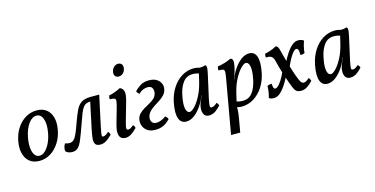

<svg xmlns="http://www.w3.org/2000/svg" viewBox="-88 -1148 3597 1844"><g transform="rotate(-15 1710.5 -226.0)"><path d="M180 9Q120 9 82 -22.5Q44 -54 31 -108Q18 -162 31 -230Q45 -301 80 -354Q115 -407 166 -437Q217 -467 276 -467Q335 -467 372.5 -437.5Q410 -408 424 -356.5Q438 -305 426 -238Q414 -167 378.5 -111Q343 -55 292 -23Q241 9 180 9ZM193 -39Q223 -39 249.5 -64Q276 -89 296.5 -131.5Q317 -174 327 -228Q343 -311 325 -365Q307 -419 261 -419Q218 -419 182 -369.5Q146 -320 130 -240Q119 -182 123 -136.5Q127 -91 145 -65Q163 -39 193 -39Z M785 9Q748 9 735.5 -12Q723 -33 727 -70.5Q731 -108 741 -156L799 -428L811 -417Q780 -417 760 -409.5Q740 -402 725 -382Q710 -362 695 -324Q680 -286 659 -225Q628 -137 607 -86Q586 -35 564 -13.5Q542 8 506 8Q485 8 468 1.5Q451 -5 442 -16Q438 -30 442.5 -51.5Q447 -73 458 -90Q469 -86 481.5 -84Q494 -82 501 -82Q528 -82 545.5 -99.5Q563 -117 580 -156Q597 -195 620 -261Q644 -328 665 -371.5Q686 -415 719 -436.5Q752 -458 811 -458H897L832 -155Q823 -112 820 -91.5Q817 -71 820 -65Q823 -59 830 -59Q844 -59 859 -68.5Q874 -78 886 -90Q894 -83 898 -75.5Q902 -68 904 -58Q867 -21 840.5 -6Q814 9 785 9Z M1037 9Q1004 9 988 -9Q972 -27 971 -59.5Q970 -92 982 -135L1023 -279Q1038 -330 1040.5 -353Q1043 -376 1029.5 -382Q1016 -388 983 -388Q982 -399 983.5 -408.5Q985 -418 989 -426Q1005 -428 1027.5 -435Q1050 -442 1071 -451Q1092 -460 1104 -467Q1135 -454 1141.5 -423.5Q1148 -393 1131 -331L1076 -138Q1062 -89 1064.5 -75Q1067 -61 1081 -61Q1091 -61 1104.5 -68Q1118 -75 1133 -90Q1141 -85 1145.5 -77Q1150 -69 1151 -58Q1122 -27 1093.5 -9Q1065 9 1037 9ZM1124 -577Q1100 -577 1088.5 -593.5Q1077 -610 1082 -636Q1088 -664 1106 -680.5Q1124 -697 1147 -697Q1172 -697 1184 -680.5Q1196 -664 1190 -636Q1185 -610 1167 -593.5Q1149 -577 1124 -577Z M1335 9Q1284 9 1254 -12Q1224 -33 1213 -64Q1202 -95 1207 -125Q1213 -158 1234 -180Q1255 -202 1283 -218.5Q1311 -235 1339.5 -250.5Q1368 -266 1388.5 -285.5Q1409 -305 1415 -335Q1420 -359 1409.5 -382.5Q1399 -406 1362 -406Q1341 -406 1317 -396Q1293 -386 1274 -365Q1266 -370 1258 -379Q1250 -388 1248 -397Q1268 -420 1304 -443.5Q1340 -467 1393 -467Q1437 -467 1466.5 -449.5Q1496 -432 1508.5 -403.5Q1521 -375 1513 -342Q1506 -312 1485.5 -290.5Q1465 -269 1438.5 -252Q1412 -235 1385.5 -218Q1359 -201 1338 -180.5Q1317 -160 1309 -131Q1300 -99 1314 -76.5Q1328 -54 1359 -54Q1379 -54 1405.5 -63.5Q1432 -73 1454 -91Q1462 -87 1469.5 -77.5Q1477 -68 1480 -59Q1462 -38 1439.5 -22.5Q1417 -7 1391 1Q1365 9 1335 9Z M1952 -467Q1958 -465 1962 -457.5Q1966 -450 1964.5 -430.5Q1963 -411 1954 -371L1904 -147Q1893 -92 1893.5 -76Q1894 -60 1910 -60Q1922 -60 1934.5 -67Q1947 -74 1966 -90Q1973 -83 1977 -75.5Q1981 -68 1984 -59Q1959 -31 1930 -11Q1901 9 1868 9Q1840 9 1826 -5Q1812 -19 1807.5 -40Q1803 -61 1806 -83.5Q1809 -106 1815 -123Q1819 -133 1825.5 -149Q1832 -165 1839 -181Q1846 -197 1850 -205L1886 -346L1889 -458Q1905 -457 1923 -459.5Q1941 -462 1952 -467ZM1904 -454 1887 -400Q1872 -408 1853 -412Q1834 -416 1814 -416Q1753 -416 1717.5 -369Q1682 -322 1667 -248Q1649 -163 1657.5 -117.5Q1666 -72 1696 -72Q1714 -72 1745 -103.5Q1776 -135 1807.5 -194.5Q1839 -254 1858 -336L1877 -416L1924 -409L1869 -196H1843Q1825 -146 1793 -98.5Q1761 -51 1721.5 -21Q1682 9 1640 9Q1615 9 1597 -3Q1579 -15 1569 -41Q1559 -67 1559 -107Q1559 -147 1570 -202Q1586 -279 1624.5 -339Q1663 -399 1718.5 -433Q1774 -467 1839 -467Q1856 -467 1875 -463Q1894 -459 1904 -454Z M2020 245 2114 -289Q2123 -336 2122.5 -356Q2122 -376 2108.5 -381Q2095 -386 2063 -386Q2063 -397 2064 -407Q2065 -417 2069 -424Q2085 -426 2111.5 -432.5Q2138 -439 2164 -448.5Q2190 -458 2204 -465Q2220 -460 2225 -444.5Q2230 -429 2225 -401Q2222 -381 2217.5 -362Q2213 -343 2207 -324Q2201 -305 2193 -286L2181 -256L2140 -26Q2145 1 2144.5 29.5Q2144 58 2134 114L2111 245ZM2125 -5 2142 -59Q2157 -51 2176 -47Q2195 -43 2215 -43Q2277 -43 2312 -90Q2347 -137 2362 -211Q2380 -296 2371.5 -341.5Q2363 -387 2333 -387Q2316 -387 2284.5 -355.5Q2253 -324 2221.5 -265Q2190 -206 2171 -123L2152 -43L2105 -50L2160 -263H2186Q2205 -314 2236.5 -361Q2268 -408 2307.5 -438Q2347 -468 2389 -468Q2414 -468 2432 -456Q2450 -444 2460 -418Q2470 -392 2470 -352.5Q2470 -313 2459 -257Q2444 -180 2405 -120Q2366 -60 2310.5 -26Q2255 8 2190 8Q2174 8 2154.5 4Q2135 0 2125 -5Z M2651 -467Q2666 -464 2673.5 -453.5Q2681 -443 2688 -414Q2696 -383 2704 -353Q2712 -323 2720 -294L2730 -259Q2745 -210 2759 -169Q2773 -128 2786 -99Q2797 -74 2806.5 -67Q2816 -60 2826 -60Q2837 -60 2849.5 -67Q2862 -74 2881 -91Q2888 -84 2892 -76Q2896 -68 2899 -59Q2875 -31 2844.5 -11Q2814 9 2785 9Q2753 9 2737 -2.5Q2721 -14 2710 -40Q2698 -68 2687 -99.5Q2676 -131 2665 -162L2654 -196Q2643 -231 2633.5 -265.5Q2624 -300 2617 -330Q2609 -365 2591 -377.5Q2573 -390 2535 -388Q2534 -399 2535 -408.5Q2536 -418 2540 -426Q2557 -428 2579 -435Q2601 -442 2621 -450.5Q2641 -459 2651 -467ZM2876 -467Q2895 -467 2908 -462.5Q2921 -458 2932 -449Q2922 -427 2914.5 -394Q2907 -361 2905 -333Q2888 -323 2863 -325Q2862 -369 2855.5 -380.5Q2849 -392 2838 -392Q2824 -392 2807 -372.5Q2790 -353 2772 -322Q2754 -291 2739 -255.5Q2724 -220 2715 -188L2685 -229Q2694 -256 2713 -296Q2732 -336 2757.5 -375Q2783 -414 2813 -440.5Q2843 -467 2876 -467ZM2480 -120Q2488 -125 2500 -127.5Q2512 -130 2524 -129Q2526 -94 2531.5 -85Q2537 -76 2547 -76Q2564 -76 2588 -104Q2612 -132 2635 -176.5Q2658 -221 2672 -270L2702 -229Q2693 -202 2674 -162Q2655 -122 2629.5 -83Q2604 -44 2574 -17.5Q2544 9 2511 9Q2493 9 2482.5 6Q2472 3 2462 -5Q2467 -20 2471 -39.5Q2475 -59 2477.5 -80Q2480 -101 2480 -120Z M3356 -467Q3362 -465 3366 -457.5Q3370 -450 3368.5 -430.5Q3367 -411 3358 -371L3308 -147Q3297 -92 3297.5 -76Q3298 -60 3314 -60Q3326 -60 3338.5 -67Q3351 -74 3370 -90Q3377 -83 3381 -75.5Q3385 -68 3388 -59Q3363 -31 3334 -11Q3305 9 3272 9Q3244 9 3230 -5Q3216 -19 3211.5 -40Q3207 -61 3210 -83.5Q3213 -106 3219 -123Q3223 -133 3229.5 -149Q3236 -165 3243 -181Q3250 -197 3254 -205L3290 -346L3293 -458Q3309 -457 3327 -459.5Q3345 -462 3356 -467ZM3308 -454 3291 -400Q3276 -408 3257 -412Q3238 -416 3218 -416Q3157 -416 3121.5 -369Q3086 -322 3071 -248Q3053 -163 3061.5 -117.5Q3070 -72 3100 -72Q3118 -72 3149 -103.5Q3180 -135 3211.5 -194.5Q3243 -254 3262 -336L3281 -416L3328 -409L3273 -196H3247Q3229 -146 3197 -98.5Q3165 -51 3125.5 -21Q3086 9 3044 9Q3019 9 3001 -3Q2983 -15 2973 -41Q2963 -67 2963 -107Q2963 -147 2974 -202Q2990 -279 3028.5 -339Q3067 -399 3122.5 -433Q3178 -467 3243 -467Q3260 -467 3279 -463Q3298 -459 3308 -454Z"/></g></svg>

Font: Vollkorn
Style: Italic
Weight: 400
Italic angle: -11°
Designer: Friedrich Althausen
Foundry: Friedrich Althausen
Version: Version 5.001